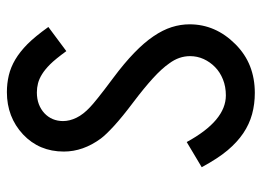

<svg xmlns="http://www.w3.org/2000/svg" viewBox="-122 -634 767 563"><g transform="rotate(-90 261.5 -352.5)"><path d="M471.7 -180.2Q471.7 -104 413.6 -45.9Q384.3 -16.6 348.6 -2.7Q313 11.2 270.5 11.2Q237.8 11.2 208.3 3.2Q178.7 -4.9 152.3 -22.7Q126 -40.5 102.3 -68.6Q78.6 -96.7 52.7 -144.5L126.5 -188.5Q189 -73.7 263.2 -73.7Q289.1 -73.7 310.3 -82.3Q331.5 -90.8 346.4 -105.5Q361.3 -120.1 369.9 -138.9Q378.4 -157.7 378.4 -178.7Q378.4 -210.9 357.4 -239.3Q342.3 -261.2 314 -287.1Q285.6 -313 243.7 -344.7Q200.2 -377.4 173.8 -401.6Q147.5 -425.8 136.7 -440.4Q98.6 -492.2 98.6 -548.8Q98.6 -621.1 148.9 -668.5Q199.7 -715.8 272.9 -715.8Q298.3 -715.8 322 -710.2Q345.7 -704.6 368.4 -691.2Q391.1 -677.7 413.3 -655.8Q435.5 -633.8 463.9 -594.2L393.1 -541.5Q369.6 -573.7 354.5 -588.9Q339.4 -604 325.7 -612.5Q312 -621.1 298.8 -624.5Q285.6 -627.9 272 -627.9Q252.9 -627.9 237.5 -622.1Q222.2 -616.2 210.9 -605.7Q199.7 -595.2 193.8 -581.3Q188 -567.4 188 -551.3Q188 -531.7 197.8 -511.7Q207.5 -491.7 229 -471.7Q235.4 -465.3 256.3 -448.5Q277.3 -431.6 314 -404.3Q357.9 -371.6 387.9 -342.5Q418 -313.5 436.5 -286.1Q455.1 -258.8 463.4 -232.7Q471.7 -206.5 471.7 -180.2Z"/></g></svg>

Font: Kawthoolei
Style: Bold
Weight: 700
Designer: Moe Zed
Foundry: Moe Zed
Version: Version 1.000;July 10, 2024;FontCreator 14.0.0.2901 32-bit